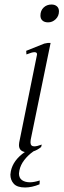

<svg xmlns="http://www.w3.org/2000/svg" viewBox="-20 -664 283 850"><path d="M241 -614Q241 -593 226.5 -579Q212 -565 193 -565Q177 -565 168 -573Q159 -581 159 -595Q159 -617 173 -630.5Q187 -644 208 -644Q223 -644 232 -636Q241 -628 241 -614ZM116 -46Q115 -41 115 -34Q115 -16 132 -16Q143 -16 165 -24L162 -13Q146 0 128 6Q104 23 87.5 44.5Q71 66 66 90Q64 100 64 104Q64 124 77.5 133.5Q91 143 113 143Q130 143 156 135L155 152Q121 166 91 166Q56 166 41 149.5Q26 133 26 109Q26 104 28 94Q38 45 90 9Q64 4 64 -22Q64 -29 65 -33L143 -418L144 -424Q144 -433 132 -433Q122 -433 97 -423L96 -439L176 -471L192 -474H204Z"/></svg>

Font: Taviraj ExtraLight
Style: Italic
Weight: 275
Italic angle: -12°
Designer: Katatrad Team
Foundry: CadsonDemak
Version: Version 1.001